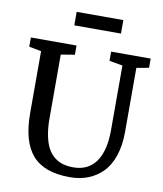

<svg xmlns="http://www.w3.org/2000/svg" viewBox="-99 -1014 938 1102"><g transform="rotate(10 370.0 -463.5)"><path d="M257.8 -855V-933.6H529.8V-855ZM383.3 7.8Q233.4 7.8 164.6 -70.8Q95.7 -149.4 95.7 -315.4V-675.8L24.4 -689.5V-743.2H290.5V-689.5L210.4 -676.3V-304.7Q210.4 -247.1 219.5 -203.1Q228.5 -159.2 244.4 -130.6Q260.3 -102.1 283.7 -84Q307.1 -65.9 333.7 -58.6Q360.4 -51.3 393.1 -51.3Q479 -51.3 524.4 -114.7Q569.8 -178.2 569.8 -298.8V-675.8L492.2 -689.5V-743.2H722.7V-689.5L650.9 -676.3V-302.7Q650.9 -224.1 630.4 -163.6Q609.9 -103 573.2 -66.2Q536.6 -29.3 488.8 -10.7Q440.9 7.8 383.3 7.8Z"/></g></svg>

Font: HaufeMerriweather
Style: Regular
Weight: 400
Designer: Eben Sorkin ( eben@eyebytes.com )
Foundry: Eben Sorkin
Version: Version 1.56